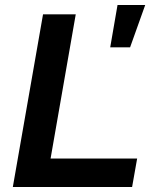

<svg xmlns="http://www.w3.org/2000/svg" viewBox="-20 -743 610 763"><path d="M31 0 151 -686H281L181 -113H525L505 0ZM418 -555 447 -723H557L497 -555Z"/></svg>

Font: Archivo SemiBold SemiBold
Style: Italic
Weight: 600
Italic angle: -10°
Version: Version 2.001